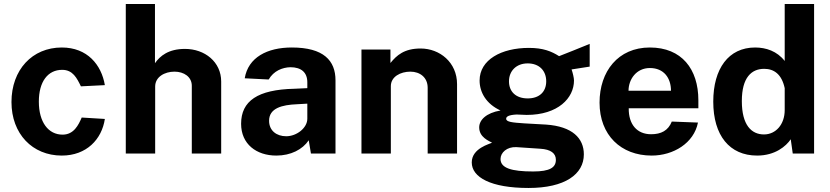

<svg xmlns="http://www.w3.org/2000/svg" viewBox="-20 -763 4123 954"><path d="M287 -527C140 -527 37 -416 37 -256C37 -98 141 10 287 10C410 10 486 -71 501 -172L386 -179C370 -142 347 -94 291 -94C220 -94 173 -156 173 -258C173 -358 218 -416 289 -416C342 -416 362 -375 382 -334L501 -340C484 -441 414 -527 287 -527Z M605 0H751V-333C751 -381 798 -407 847 -407C894 -407 933 -381 933 -337V0H1079V-358C1079 -455 998 -520 899 -520C817 -520 775 -485 750 -449V-743H605Z M1353 10C1425 10 1483 -20 1514 -66L1525 0H1647V-364C1647 -462 1588 -527 1430 -527C1308 -527 1213 -478 1196 -374L1315 -368C1340 -411 1383 -428 1423 -429C1477 -429 1507 -403 1507 -354V-325L1443 -322C1260 -318 1178 -261 1178 -148C1178 -47 1254 10 1353 10ZM1402 -86C1354 -86 1317 -114 1317 -163C1317 -226 1382 -242 1455 -245L1507 -248V-173C1507 -128 1455 -86 1402 -86Z M1776 0H1922V-335C1922 -382 1970 -407 2019 -407C2067 -407 2105 -378 2105 -327V0H2251V-345C2251 -453 2165 -522 2070 -522C1988 -522 1951 -488 1920 -450V-517H1776Z M2606 171C2787 171 2881 103 2881 4C2881 -76 2824 -135 2693 -144C2647 -147 2607 -149 2586 -150C2525 -154 2495 -157 2495 -173C2495 -184 2508 -192 2547 -194C2560 -193 2585 -192 2597 -192C2753 -192 2832 -276 2832 -363C2832 -376 2826 -401 2820 -418L2910 -432V-545C2867 -527 2789 -496 2758 -484C2720 -508 2679 -525 2608 -525C2471 -525 2363 -466 2363 -363C2363 -305 2395 -247 2467 -214C2396 -202 2361 -167 2361 -130C2361 -81 2409 -63 2425 -54C2415 -48 2324 -27 2324 44C2324 118 2419 171 2606 171ZM2602 -274C2544 -274 2509 -307 2509 -359C2509 -410 2545 -448 2602 -448C2660 -448 2694 -411 2694 -359C2694 -307 2660 -274 2602 -274ZM2629 89C2521 89 2467 72 2467 27C2467 -5 2499 -34 2545 -32L2664 -24C2717 -21 2742 -1 2742 31C2742 69 2713 89 2629 89Z M3104 -225H3450V-265C3450 -420 3367 -527 3209 -527C3051 -527 2959 -408 2959 -253C2959 -92 3065 10 3218 10C3326 10 3428 -52 3448 -154L3318 -159C3300 -114 3265 -96 3215 -96C3145 -96 3103 -145 3104 -225ZM3103 -312C3103 -369 3142 -425 3209 -425C3279 -425 3314 -375 3314 -312Z M3742 10C3832 10 3886 -37 3909 -71L3919 0H4025V-743H3879V-460C3841 -509 3786 -527 3732 -527C3600 -527 3524 -422 3524 -258C3524 -90 3605 10 3742 10ZM3776 -95C3714 -95 3666 -141 3666 -261C3666 -378 3714 -421 3777 -421C3825 -421 3864 -395 3879 -325V-216C3879 -145 3835 -95 3776 -95Z"/></svg>

Font: United Sans
Style: Bold
Weight: 700
Designer: Pablo Impallari, Rodrigo Fuenzalida (Modified by Dan O. Williams)
Version: Version 1.000;PS 001.000;hotconv 1.0.88;makeotf.lib2.5.64775